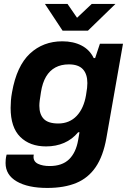

<svg xmlns="http://www.w3.org/2000/svg" viewBox="-20 -743 647 951"><path d="M214 187.9Q118.5 187.9 63 155.7Q7.6 123.5 7.6 64.6Q7.6 57.6 8.3 47.5Q9 37.3 12.7 22.8H147.2Q146 29.3 146 33.7Q146 58 168.9 68.7Q191.8 79.4 225.8 79.4Q287.7 79.4 322.1 46.1Q356.4 12.7 367.1 -49.4Q369.3 -60.4 370.8 -70.7Q372.2 -81 373.7 -88H367.2Q337.6 -52.5 297.4 -35.2Q257.2 -17.8 208.2 -17.8Q128 -17.8 80.3 -64.9Q32.6 -112 32.6 -208.8Q32.6 -225.8 34.1 -245.1Q35.6 -264.4 39.6 -286Q62.6 -416.2 128 -477.3Q193.5 -538.4 288.7 -538.4Q343.3 -538.4 383.7 -517.6Q424.2 -496.8 444.2 -455.3H451.2L474.9 -526.4H589.2L506.9 -59Q491.1 30.1 454.1 84.4Q417.2 138.7 357.7 163.3Q298.3 187.9 214 187.9ZM268.8 -131.3Q296.5 -131.3 319.6 -141Q342.7 -150.7 360.1 -169.2Q377.5 -187.7 389.1 -213.6Q400.7 -239.6 406.1 -271.9Q409.9 -294 411.3 -307.3Q412.7 -320.6 412.7 -331.5Q412.7 -376 390.5 -400.1Q368.3 -424.1 320.9 -424.1Q282.8 -424.1 254.4 -408.8Q226 -393.6 208.1 -363.3Q190.2 -333 182.9 -286.7Q178.4 -259.4 176.7 -244.9Q174.9 -230.3 174.9 -219.1Q174.9 -176.6 196.9 -153.9Q218.8 -131.3 268.8 -131.3ZM551.7 -723.4 415.6 -591.2H289.9L202.6 -723.4H314.5L383.8 -622.7H327.4L434.2 -723.4Z"/></svg>

Font: Archivo Variable SemiBold
Style: Italic
Weight: 600
Italic angle: -10°
Designer: Hector Gatti
Foundry: Omnibus-Type
Version: Version 2.001